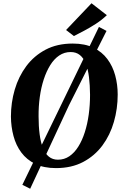

<svg xmlns="http://www.w3.org/2000/svg" viewBox="-20 -1020 761 1177"><path d="M323 10.5Q248.5 10.5 196 -15.2Q143.5 -41 110.8 -85Q78 -129 62.8 -186Q47.5 -243 47 -305.5Q47 -391 70.5 -471Q94 -551 141.2 -614.5Q188.5 -678 259.5 -715.5Q330.5 -753 426 -753Q500.5 -753 553 -727.5Q605.5 -702 638.2 -658Q671 -614 686.2 -557.8Q701.5 -501.5 701.5 -440.5Q701.5 -353.5 678.2 -272.8Q655 -192 607.8 -128.2Q560.5 -64.5 489.5 -27Q418.5 10.5 323 10.5ZM335 -41Q374 -41 405.2 -62.2Q436.5 -83.5 460.2 -121.5Q484 -159.5 500 -209.8Q516 -260 524 -318.5Q532 -377 532 -439Q531.5 -499 525.5 -547.2Q519.5 -595.5 506 -629.8Q492.5 -664 469.8 -682.5Q447 -701 413 -701Q374.5 -701 343 -679.8Q311.5 -658.5 288 -620.8Q264.5 -583 248.2 -533.2Q232 -483.5 224 -425.8Q216 -368 216.5 -307Q216.5 -246 223 -196.8Q229.5 -147.5 243.2 -112.8Q257 -78 279.8 -59.5Q302.5 -41 335 -41ZM117 113 364.5 -397 586.5 -855 633 -830.5 403 -375 165 137ZM433 -799 385 -836 541 -1000 635 -927Q604 -897.5 567.8 -874Q531.5 -850.5 496.5 -832Q461.5 -813.5 433 -799Z"/></svg>

Font: Merriweather 48pt ExtraBold
Style: Italic
Weight: 800
Italic angle: -7.8°
Version: Version 2.101